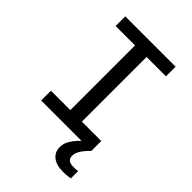

<svg xmlns="http://www.w3.org/2000/svg" viewBox="-240 -740 1030 1030"><g transform="rotate(45 275.0 -225.0)"><path d="M492.2 183.1Q480 185.5 465.1 186.8Q450.2 188 438 188Q385.3 188 358.2 165.5Q331.1 143.1 331.1 107.9Q331.1 96.7 333.3 85.4Q335.4 74.2 341.8 61.5Q348.1 48.8 359.6 33.7Q371.1 18.6 390.1 0H84V-74.2H231V-564.9H84V-638.2H465.8V-564.9H318.8V-74.2H465.8V0H466.3Q448.7 17.6 438 31Q427.2 44.4 421.4 55.2Q415.5 65.9 413.3 75.4Q411.1 85 411.1 94.2Q411.1 109.9 421.6 119.9Q432.1 129.9 458 129.9Q464.8 129.9 474.4 129.4Q483.9 128.9 492.2 127.9Z"/></g></svg>

Font: Code New Roman
Style: Regular
Weight: 400
Monospace: yes
Designer: Sam Radian
Foundry: Code New Roman
Version: Version 2.00 November 29, 2014